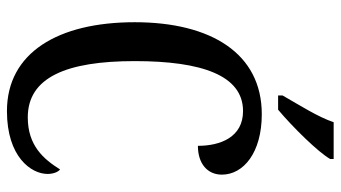

<svg xmlns="http://www.w3.org/2000/svg" viewBox="-234 -737 981 553"><g transform="rotate(90 256.5 -460.5)"><path d="M255 -784V-771H296C346 -813 418 -886 438 -921V-931H332C317 -886 283 -833 255 -784ZM300 10C432 10 481 -60 481 -107C481 -122 476 -137 468 -143C438 -95 399 -50 318 -50C203 -50 156 -161 156 -358C156 -551 197 -670 300 -670C375 -670 400 -605 400 -540C452 -540 483 -568 483 -609C483 -671 420 -724 309 -724C134 -724 44 -578 44 -358C44 -137 132 10 300 10Z"/></g></svg>

Font: Noto Serif Ethiopic ExtraCondensed Medium
Style: Regular
Weight: 500
Width: 2
Designer: Monotype Design Team
Foundry: Monotype Imaging Inc.
Version: Version 2.102